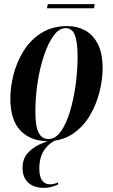

<svg xmlns="http://www.w3.org/2000/svg" viewBox="-20 -672 545 928"><path d="M208 10Q128 10 79 -41Q30 -92 30 -195Q30 -251 45.5 -312Q61 -373 94.5 -426.5Q128 -480 180.5 -513Q233 -546 306 -546Q353 -546 391.5 -525Q430 -504 453 -459Q476 -414 476 -341Q476 -287 460.5 -226Q445 -165 413 -111.5Q381 -58 330 -24Q279 10 208 10ZM214 0Q248 0 274 -36.5Q300 -73 318 -132.5Q336 -192 345.5 -261.5Q355 -331 355 -398Q355 -468 342 -502Q329 -536 297 -536Q266 -536 239.5 -500Q213 -464 193 -405Q173 -346 162 -275Q151 -204 151 -133Q151 -60 167 -30Q183 0 214 0ZM191 236Q143 236 116 210.5Q89 185 89 140Q89 96 113 69Q137 42 171.5 26Q206 10 238 0H264Q222 14 196 50Q170 86 170 142Q170 182 184 200.5Q198 219 221 219Q242 219 262 209L260 220Q226 236 191 236ZM207 -632 211 -652H438L434 -632Z"/></svg>

Font: Noto Serif Display ExtraCondensed
Style: Bold Italic
Weight: 700
Width: 2
Italic angle: -12°
Designer: Monotype Design Team
Foundry: Monotype Imaging Inc.
Version: Version 2.009